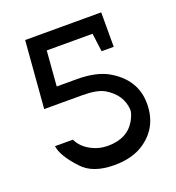

<svg xmlns="http://www.w3.org/2000/svg" viewBox="-125 -762 813 885"><g transform="rotate(-20 281.0 -319.5)"><path d="M96.7 -661.1H469.7V-492.2H410.2L398.4 -582H173.8L160.2 -410.2H257.8Q354.5 -410.2 412.1 -377Q524.4 -311.5 524.4 -194.3Q524.4 -79.1 433.6 -17.6Q376 21.5 287.1 21.5Q181.6 21.5 130.9 -34.2Q64.5 -105.5 58.6 -154.3H146.5Q164.1 -115.2 209 -91.8Q245.1 -72.3 289.1 -72.3Q385.7 -72.3 425.8 -143.6Q443.4 -176.8 442.4 -194.3Q437.5 -268.6 365.2 -311.5Q330.1 -332 257.8 -332H70.3Z"/></g></svg>

Font: Hopone
Style: Regular
Weight: 400
Foundry: SIL International (SIL)
Version: Version 1.00 September 3, 2015, initial release